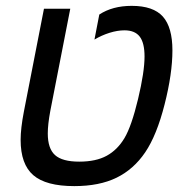

<svg xmlns="http://www.w3.org/2000/svg" viewBox="-20 -629 640 659"><path d="M234.9 9.8Q137.7 9.8 94.2 -27.8Q50.8 -65.4 50.8 -148.9Q50.8 -188 62 -246.1L130.9 -599.1H221.2L152.8 -249Q144 -202.1 144 -170.9Q144 -119.1 168.9 -96.7Q193.8 -74.2 252 -74.2Q309.6 -74.2 346.4 -94.5Q383.3 -114.7 407.5 -155.5Q431.6 -196.3 453.9 -289.3Q476.1 -382.3 476.1 -435.1Q476.1 -481.9 459.5 -503.4Q442.9 -524.9 407.2 -524.9Q383.3 -524.9 356 -516.4Q328.6 -507.8 304.2 -493.2L320.8 -579.1Q366.2 -608.9 432.1 -608.9Q506.3 -608.9 539.1 -572Q571.8 -535.2 571.8 -456.1Q571.8 -376 544.9 -270.5Q518.1 -165 478.5 -106.4Q439 -47.9 379.9 -19Q320.8 9.8 234.9 9.8Z"/></svg>

Font: Liberation Mono
Style: Italic
Weight: 400
Italic angle: -12°
Monospace: yes
Designer: Steve Matteson
Foundry: Ascender Corporation
Version: Version 2.1.5